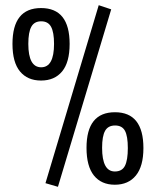

<svg xmlns="http://www.w3.org/2000/svg" viewBox="-20 -701 600 739"><path d="M155 4 360 -681 408 -665 203 18ZM248 -532Q248 -461 219 -426Q190 -391 138 -391Q86 -391 57 -426Q28 -461 28 -532Q28 -670 138 -670Q248 -670 248 -532ZM89 -532Q89 -442 138.5 -442Q188 -442 188 -532Q188 -577 176.5 -598Q165 -619 138.5 -619Q112 -619 100.5 -598Q89 -577 89 -532ZM313 -132Q313 -269 422.5 -269Q532 -269 532 -131Q532 -61 503 -25.5Q474 10 422 10Q370 10 341.5 -25.5Q313 -61 313 -132ZM373 -132Q373 -41 422 -41Q450 -41 461 -63Q472 -85 472 -131Q472 -177 461 -197.5Q450 -218 423 -218Q396 -218 384.5 -197.5Q373 -177 373 -132Z"/></svg>

Font: Titillium-CLs Web
Style: CLs-Regular
Weight: 400
Version: Version 1.002;PS 57.000;hotconv 1.0.70;makeotf.lib2.5.55311